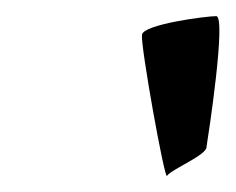

<svg xmlns="http://www.w3.org/2000/svg" viewBox="-20 -800 292 238"><path d="M156 -757C154 -744 184 -577 187 -582C192 -590 237 -608 236 -618C238 -630 261 -780 248 -780C236 -780 158 -770 156 -757Z"/></svg>

Font: Ampere
Style: Ita
Weight: 400
Version: Version 1